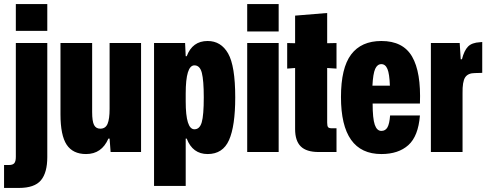

<svg xmlns="http://www.w3.org/2000/svg" viewBox="-45 -749 2410 946"><path d="M33 -597V-729H188V-597ZM-25 177V64H-1Q18 64 25.5 55Q33 46 33 24V-537H188V25Q188 102 156.5 139.5Q125 177 48 177Z M379 10Q314 10 283.5 -36Q253 -82 253 -186V-537H409V-197Q409 -151 418.5 -133Q428 -115 449 -115Q475 -115 485 -139Q495 -163 495 -212V-537H650V0H500L495 -66H489Q456 10 379 10Z M714 167V-537H867L870 -472H875Q903 -547 978 -547Q1044 -547 1079 -485.5Q1114 -424 1114 -269Q1114 -128 1083.5 -59Q1053 10 978 10Q904 10 875 -66H870V167ZM913 -112Q939 -112 949 -146.5Q959 -181 959 -269Q959 -353 949.5 -390Q940 -427 913 -427Q870 -427 870 -288V-249Q870 -112 913 -112Z M1173 -594V-729H1328V-594ZM1173 0V-537H1328V0Z M1525 0Q1465 0 1437 -27.5Q1409 -55 1409 -113V-414L1370 -411V-537L1409 -536V-672L1567 -685V-536L1613 -537V-411L1567 -414V-145Q1567 -128 1571.5 -122.5Q1576 -117 1589 -117H1613V0Z M1834 10Q1635 10 1635 -271Q1635 -414 1685 -480.5Q1735 -547 1834 -547Q1941 -547 1985.5 -470Q2030 -393 2024 -239H1791Q1791 -165 1801.5 -134.5Q1812 -104 1834 -104Q1854 -104 1864 -121.5Q1874 -139 1877 -180H2024Q2016 -78 1967 -34Q1918 10 1834 10ZM1790 -327H1876Q1874 -385 1864 -409Q1854 -433 1834 -433Q1814 -433 1803.5 -409.5Q1793 -386 1790 -327Z M2078 0V-537H2220L2225 -457H2231Q2242 -500 2261 -519.5Q2280 -539 2320 -541Q2321 -541 2325 -541.5Q2329 -542 2331 -542V-390Q2321 -389 2295 -389Q2261 -389 2247 -368Q2233 -347 2234 -289V0Z"/></svg>

Font: Mona Sans Condensed ExtraBold
Style: Regular
Weight: 800
Width: 3
Designer: Deni Anggara
Foundry: GitHub
Version: Version 1.001;gftools[0.9.33]